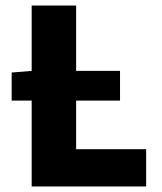

<svg xmlns="http://www.w3.org/2000/svg" viewBox="-20 -671 583 691"><path d="M22 -309V-410L96 -416H412V-309ZM94 0V-651H254V-134H506V0Z"/></svg>

Font: Source Sans 3 ExtraBold
Style: Regular
Weight: 800
Designer: Paul D. Hunt
Foundry: Adobe
Version: Version 3.052;hotconv 1.1.0;makeotfexe 2.6.0